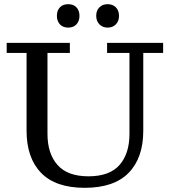

<svg xmlns="http://www.w3.org/2000/svg" viewBox="-20 -887 812 918"><path d="M385 11Q246 11 176.5 -60.5Q107 -132 107 -262V-634H12V-682H314V-634H207V-247Q207 -152.5 255 -98.3Q302.9 -44 403 -44Q504 -44 551.5 -98.3Q599 -152.5 599 -247V-634H492V-682H760V-634H665V-262Q665 -132 595 -60.5Q525 11 385 11ZM494.9 -755Q471 -755 455.5 -770.5Q440 -786 440 -811.5Q440 -837 455.3 -852Q470.6 -867 494.8 -867Q519 -867 534 -851.9Q549 -836.8 549 -811Q549 -786 533.9 -770.5Q518.8 -755 494.9 -755ZM306.3 -755Q281 -755 266.5 -770.5Q252 -786 252 -811.5Q252 -837 266.5 -852Q281 -867 306.3 -867Q331 -867 345.5 -851.9Q360 -836.8 360 -811Q360 -786 345.5 -770.5Q331 -755 306.3 -755Z"/></svg>

Font: Montagu Slab
Style: Bold
Weight: 700
Designer: Florian Karsten
Foundry: Florian Karsten
Version: Version 1.000